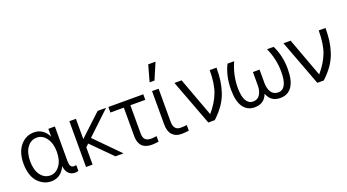

<svg xmlns="http://www.w3.org/2000/svg" viewBox="-58 -1431 3740 2069"><g transform="rotate(-20 1812.0 -397.0)"><path d="M43 -262.7Q43 -392.6 105.5 -467.8Q168 -543 263.7 -543Q321.3 -543 363.3 -510.3Q405.3 -477.5 422.9 -433.6V-525.4H498V-128.9Q498 -52.7 542 -52.7Q560.5 -52.7 572.3 -55.7V11.7Q550.8 17.6 534.2 17.6Q487.3 17.6 459 -13.2Q430.7 -43.9 425.8 -96.7Q373 17.6 262.7 17.6Q222.7 17.6 185.5 2Q148.4 -13.7 115.7 -45.4Q83 -77.1 63 -133.3Q43 -189.5 43 -262.7ZM119.1 -262.7Q119.1 -164.1 162.1 -105Q205.1 -45.9 273.4 -45.9Q335.9 -45.9 380.4 -104.5Q424.8 -163.1 424.8 -262.7Q424.8 -358.4 381.3 -418.9Q337.9 -479.5 272.5 -479.5Q204.1 -479.5 161.6 -420.9Q119.1 -362.3 119.1 -262.7Z M664.1 0V-525.4H739.3V-293L988.3 -525.4H1085L821.3 -276.4L1093.8 0H1001L772.5 -229.5L739.3 -198.2V0Z M1111.3 -461.9V-525.4H1511.7V-461.9H1340.8V-137.7Q1340.8 -89.8 1362.3 -68.4Q1383.8 -46.9 1429.7 -46.9Q1455.1 -46.9 1492.2 -52.7V10.7Q1439.5 17.6 1415 17.6Q1265.6 17.6 1265.6 -135.7V-461.9Z M1612.3 -144.5V-525.4H1687.5V-148.4Q1687.5 -48.8 1767.6 -48.8Q1807.6 -48.8 1838.9 -53.7V10.7Q1784.2 17.6 1753.9 17.6Q1687.5 17.6 1649.9 -22.9Q1612.3 -63.5 1612.3 -144.5ZM1620.1 -623 1671.9 -810.5H1755.9L1675.8 -623Z M1869.1 -525.4H1951.2L2116.2 -78.1Q2198.2 -172.9 2235.8 -271.5Q2273.4 -370.1 2273.4 -525.4H2351.6Q2350.6 -442.4 2342.8 -381.8Q2335 -321.3 2313.5 -253.9Q2292 -186.5 2249.5 -124Q2207 -61.5 2140.6 0H2066.4Z M2417 -249Q2417 -404.3 2477.5 -525.4H2553.7Q2492.2 -386.7 2492.2 -244.1Q2492.2 -141.6 2521 -94.2Q2549.8 -46.9 2598.6 -46.9Q2651.4 -46.9 2677.7 -88.4Q2704.1 -129.9 2704.1 -191.4V-346.7H2780.3V-191.4Q2780.3 -130.9 2806.6 -88.9Q2833 -46.9 2886.7 -46.9Q2992.2 -46.9 2992.2 -245.1Q2992.2 -392.6 2930.7 -525.4H3006.8Q3068.4 -402.3 3068.4 -250Q3068.4 -115.2 3021.5 -48.8Q2974.6 17.6 2889.6 17.6Q2778.3 17.6 2743.2 -83H2742.2Q2704.1 17.6 2594.7 17.6Q2509.8 17.6 2463.4 -48.8Q2417 -115.2 2417 -249Z M3119.1 -525.4H3201.2L3366.2 -78.1Q3448.2 -172.9 3485.8 -271.5Q3523.4 -370.1 3523.4 -525.4H3601.6Q3600.6 -442.4 3592.8 -381.8Q3585 -321.3 3563.5 -253.9Q3542 -186.5 3499.5 -124Q3457 -61.5 3390.6 0H3316.4Z"/></g></svg>

Font: Gothic A1
Style: Regular
Weight: 400
Designer: HanYang I&C Co.,Ltd.
Foundry: HanYang I&C Co.,Ltd.
Version: Version 2.50